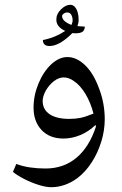

<svg xmlns="http://www.w3.org/2000/svg" viewBox="-20 -713 508 801"><path d="M193 68Q172 68 141.5 58.5Q111 49 81.5 34Q52 19 34 4L48 -29Q75 -19 105.5 -14.5Q136 -10 170 -10Q245 -10 298.5 -54.5Q352 -99 380 -184L379 -192Q350 -164 315 -149.5Q280 -135 245 -135Q187 -135 153.5 -170.5Q120 -206 120 -264Q120 -315 140.5 -364.5Q161 -414 194 -445Q227 -475 261 -475Q300 -475 335.5 -440.5Q371 -406 394 -342Q406 -310 411.5 -278.5Q417 -247 417 -216Q417 -169 402.5 -122Q388 -75 362.5 -35.5Q337 4 303 30Q251 68 193 68ZM269 -217Q294 -217 314.5 -221Q335 -225 370 -239Q358 -286 336 -322Q314 -358 288 -375Q267 -390 246 -390Q225 -390 205 -374.5Q185 -359 171 -335Q158 -311 158 -292Q158 -256 187 -236.5Q216 -217 269 -217ZM187 -521Q159 -521 159 -546Q185 -551 208 -560.5Q231 -570 252 -584Q215 -601 215 -631Q215 -655 234.5 -674Q254 -693 273 -693Q286 -693 294 -682Q308 -665 308 -629Q308 -622 306.5 -616Q305 -610 303 -604L334 -602Q333 -586 323.5 -580Q314 -574 294 -574L282 -575Q228 -521 187 -521ZM278 -609 280 -614Q283 -622 283 -627Q283 -641 277.5 -651Q272 -661 261 -661Q252 -661 245.5 -656Q239 -651 239 -646Q239 -624 278 -609Z"/></svg>

Font: Noto Naskh Arabic UI
Style: Regular
Weight: 400
Designer: Monotype Design Team, David Williams, Mohamad Dakak and Nizar Qandah
Foundry: Monotype Imaging Inc.
Version: Version 2.014